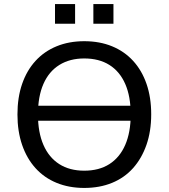

<svg xmlns="http://www.w3.org/2000/svg" viewBox="-20 -917 831 946"><path d="M125 -322V-396H673V-322ZM395 9Q320 9 259 -16Q198 -41 155 -88.5Q112 -136 89 -203Q66 -270 66 -353Q66 -437 89 -503.5Q112 -570 155 -617Q198 -664 259 -689Q320 -714 395 -714Q471 -714 532 -689Q593 -664 636 -617Q679 -570 702 -503.5Q725 -437 725 -354Q725 -270 701.5 -203Q678 -136 635.5 -88.5Q593 -41 532 -16Q471 9 395 9ZM395 -76Q468 -76 519 -108.5Q570 -141 597 -203Q624 -265 624 -353Q624 -442 597 -503.5Q570 -565 519 -597Q468 -629 395 -629Q324 -629 272.5 -597Q221 -565 194 -503.5Q167 -442 167 -353Q167 -265 194 -203Q221 -141 272 -108.5Q323 -76 395 -76ZM440 -800V-897H539V-800ZM251 -800V-897H350V-800Z"/></svg>

Font: Nunito Sans 10pt Medium
Style: Regular
Weight: 500
Designer: Vernon Adams
Foundry: Vernon Adams
Version: Version 3.101;gftools[0.9.27]